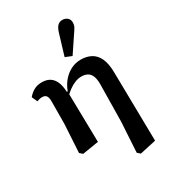

<svg xmlns="http://www.w3.org/2000/svg" viewBox="-230 -898 1076 1207"><g transform="rotate(-30 308.0 -294.5)"><path d="M93 -5 105 -210 106 -374Q106 -399 97.5 -412Q89 -425 67 -425Q56 -425 46.5 -422.5Q37 -420 29 -417L11 -457Q28 -478 52.5 -492.5Q77 -507 112 -507Q146 -507 169 -492.5Q192 -478 204.5 -449.5Q217 -421 219 -377L224 -376L231 -6L113 13ZM408 175 421 -43 425 -313Q425 -350 416 -372Q407 -394 389 -404Q371 -414 345 -414Q322 -414 298.5 -404.5Q275 -395 252.5 -378.5Q230 -362 210 -341L202 -375H225Q240 -416 265.5 -445.5Q291 -475 324 -491.5Q357 -508 395 -508Q438 -508 470 -490.5Q502 -473 519.5 -435Q537 -397 538 -335L546 167L428 193ZM316 -572 361 -721Q371 -754 385 -768Q399 -782 419 -782Q441 -782 455.5 -769.5Q470 -757 470 -735Q470 -718 463 -704.5Q456 -691 442 -671L363 -553Z"/></g></svg>

Font: Source Serif 4 SemiBold
Style: Regular
Weight: 600
Designer: Frank Grießhammer
Foundry: Adobe Systems Incorporated
Version: Version 4.004;hotconv 1.0.116;makeotfexe 2.5.65601